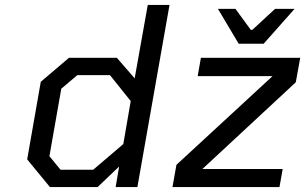

<svg xmlns="http://www.w3.org/2000/svg" viewBox="-20 -757 1235 777"><path d="M182 0 90 -112 145 -426 259 -523H453L525 -440L578 -737H666L536 0H448L462 -83L375 0ZM946 -580 862 -721H933L995 -636H1001L1093 -721H1172L1047 -580ZM678 0 694 -90 1083 -449H780L793 -523H1195L1177 -424L799 -73H1124L1111 0ZM357 -70 479 -174 509 -348 425 -453H293L228 -398L180 -125L225 -70Z"/></svg>

Font: Tomorrow
Style: Italic
Weight: 400
Italic angle: -10°
Designer: Tony de Marco, Monica Rizzolli
Foundry: Just in Type
Version: Version 2.002